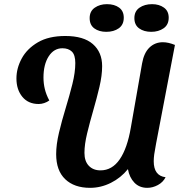

<svg xmlns="http://www.w3.org/2000/svg" viewBox="-20 -882 874 923"><path d="M413 21Q337 21 293.5 -20.5Q250 -62 250 -141Q250 -187 263.5 -244Q277 -301 295.5 -361.5Q314 -422 328 -478Q342 -534 342 -579Q342 -618 325.5 -634Q309 -650 280 -650Q239 -650 214 -611Q189 -572 189 -509Q189 -481 195.5 -454Q202 -427 217 -399Q206 -391 192.5 -386.5Q179 -382 166 -382Q116 -382 87.5 -416.5Q59 -451 59 -505Q59 -554 84.5 -601Q110 -648 162 -678.5Q214 -709 294 -709Q382 -709 426.5 -670Q471 -631 471 -564Q471 -519 458 -464Q445 -409 428.5 -352Q412 -295 399 -241.5Q386 -188 386 -147Q386 -107 407 -85Q428 -63 463 -63Q519 -63 555.5 -116Q592 -169 609 -269L663 -577Q672 -628 698.5 -653.5Q725 -679 763 -679Q789 -679 821 -666L730 -190Q724 -159 721.5 -140.5Q719 -122 719 -107Q719 -37 776 -30Q764 -6 739 7.5Q714 21 688 21Q650 21 626 -4Q602 -29 595 -69Q561 -27 513 -3Q465 21 413 21ZM707 -729Q672 -729 649 -745.5Q626 -762 626 -795Q626 -828 650.5 -845Q675 -862 711 -862Q745 -862 768 -845.5Q791 -829 791 -797Q791 -763 766.5 -746Q742 -729 707 -729ZM491 -729Q456 -729 433.5 -745.5Q411 -762 411 -795Q411 -828 435.5 -845Q460 -862 494 -862Q530 -862 552.5 -845.5Q575 -829 575 -797Q575 -763 551 -746Q527 -729 491 -729Z"/></svg>

Font: Sansita Swashed Medium
Style: Regular
Weight: 500
Designer: Pablo Cosgaya
Foundry: Omnibus-Type
Version: Version 1.003; ttfautohint (v1.8.3)